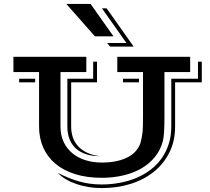

<svg xmlns="http://www.w3.org/2000/svg" viewBox="-20 -899 1077 984"><path d="M319.8 -878.9H444.3L561.5 -712.9H466.3ZM529.3 -678.7H627.9L502.4 -856.4H526.4L665 -660.2H543.9ZM180.2 -529.8H48.8V-607.9H422.4V-529.8H290V-250.5Q290 -205.6 306.4 -171.1Q322.8 -136.7 351.3 -113.3Q379.9 -89.8 418.5 -77.9Q457 -65.9 501.5 -65.9Q545.9 -65.9 579.6 -73.7Q613.3 -81.5 637.5 -94.7Q661.6 -107.9 676.5 -125.5Q691.4 -143.1 698.7 -162.6Q703.1 -177.7 705.8 -190.7Q708.5 -203.6 710.2 -219Q711.9 -234.4 712.4 -254.9Q712.9 -275.4 712.9 -306.2V-529.8H581.1V-607.9H954.6V-529.8H822.8V-297.9Q822.8 -253.4 820.8 -222.9Q818.8 -192.4 814.9 -176.3Q802.7 -129.9 773.9 -94.5Q745.1 -59.1 703.9 -35.4Q662.6 -11.7 610.8 0.2Q559.1 12.2 501.5 12.2Q424.8 12.2 365 -6.6Q305.2 -25.4 264.2 -59.8Q223.1 -94.2 201.7 -142.6Q180.2 -190.9 180.2 -250.5ZM276.4 -13.2Q329.6 14.6 384 30.5Q438.5 46.4 501.5 46.4Q549.3 46.4 594.5 37.8Q639.6 29.3 679.2 12.7Q718.8 -3.9 751.7 -29.1Q784.7 -54.2 808.1 -87.2Q831.5 -120.1 844.7 -161.1Q857.9 -202.1 857.9 -251V-495.6H994.6V-583H1014.2V-477.1H877.4V-250.5Q877.4 -176.3 848.4 -117.9Q819.3 -59.6 768.6 -18.8Q717.8 22 649.2 43.5Q580.6 64.9 501.5 64.9Q466.8 64.9 433.8 59.6Q400.9 54.2 371.6 44.2Q342.3 34.2 317.9 19.8Q293.5 5.4 276.4 -13.2ZM325.2 -495.6H457.5V-583H477.1V-477.1H344.7V-250.5Q344.7 -221.7 353 -196.3Q361.3 -170.9 379.2 -150.9Q397 -130.9 424.8 -117.2Q452.6 -103.5 492.2 -98.6Q449.2 -98.6 417.7 -109.9Q386.2 -121.1 365.7 -141.1Q345.2 -161.1 335.2 -189Q325.2 -216.8 325.2 -250.5ZM610.4 -495.6H692.4V-477.1H610.4ZM78.1 -495.6H160.2V-477.1H78.1Z"/></svg>

Font: Vast Shadow
Style: Regular
Weight: 400
Designer: Nicole Fally
Foundry: Nicole Fally
Version: Version 1.002